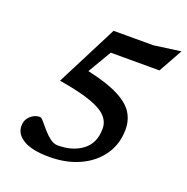

<svg xmlns="http://www.w3.org/2000/svg" viewBox="-131 -849 953 981"><g transform="rotate(20 345.5 -358.0)"><path d="M559 -255Q559 -175 517.5 -115Q476 -55 404 -22Q332 11 240.5 11Q147 11 99.8 -16.8Q52.5 -44.5 52.5 -89.5Q52.5 -122.5 75.2 -143.8Q98 -165 127.5 -165Q134 -165 147.5 -149Q161 -133 179 -112Q197 -91 218 -75Q239 -59 260.5 -59Q342.5 -59 395 -99.2Q447.5 -139.5 447.5 -217.5Q447.5 -254 422 -282.2Q396.5 -310.5 333.8 -333Q271 -355.5 159 -374L329 -707H545L691 -727L618.5 -597H353.5L278.5 -469.5Q387.5 -445.5 448.5 -414.2Q509.5 -383 534.2 -343.5Q559 -304 559 -255Z"/></g></svg>

Font: Newsreader Caption Medium
Style: Italic
Weight: 500
Italic angle: -17°
Designer: Hugues Gentile
Foundry: Production Type
Version: Version 1.001